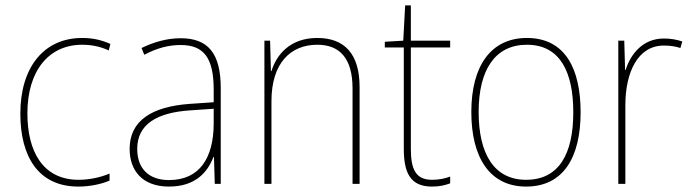

<svg xmlns="http://www.w3.org/2000/svg" viewBox="-20 -678 2550 708"><path d="M269 10C314 10 356 0 384 -12V-38C351 -24 310 -15 270 -15C137 -15 81 -121 81 -260C81 -416 159 -513 283 -513C316 -513 349 -507 381 -492L387 -516C356 -530 323 -538 283 -538C141 -538 55 -429 55 -259C55 -101 121 10 269 10Z M646 -537C596 -537 547 -523 502 -501L512 -476C561 -502 604 -512 646 -512C730 -512 768 -467 768 -347V-301L680 -295C541 -285 458 -234 458 -129C458 -49 505 10 603 10C700 10 745 -42 767 -99H769L772 0H794V-353C794 -483 746 -537 646 -537ZM681 -271 768 -277V-220C767 -98 718 -14 603 -14C528 -14 486 -57 486 -129C486 -220 559 -263 681 -271Z M1150 -538C1050 -538 1000 -477 981 -416H979L976 -528H955V0H981V-305C981 -446 1052 -513 1150 -513C1231 -513 1280 -465 1280 -352V0H1306V-357C1306 -481 1249 -538 1150 -538Z M1573 -15C1512 -15 1495 -55 1495 -130V-503H1640V-528H1495V-658H1474L1467 -528L1399 -524V-503H1469V-130C1469 -42 1492 10 1573 10C1602 10 1621 5 1640 -2V-27C1622 -20 1600 -15 1573 -15Z M2121 -264C2121 -423 2065 -538 1923 -538C1791 -538 1718 -436 1718 -265C1718 -97 1786 10 1920 10C2057 10 2121 -97 2121 -264ZM1745 -265C1745 -421 1806 -513 1923 -513C2048 -513 2094 -408 2094 -264C2094 -110 2041 -15 1920 -15C1801 -15 1745 -112 1745 -265Z M2428 -536C2350 -536 2305 -478 2287 -420H2285L2282 -528H2260V0H2286V-290C2286 -410 2331 -510 2428 -510C2452 -510 2471 -507 2489 -501L2496 -525C2476 -532 2453 -536 2428 -536Z"/></svg>

Font: Noto Sans Sinhala SemiCondensed Thin
Style: Regular
Weight: 100
Width: 4
Designer: Jelle Bosma - Monotype Design Team
Foundry: Monotype Imaging Inc.
Version: Version 2.006